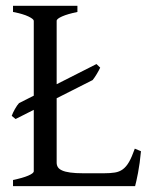

<svg xmlns="http://www.w3.org/2000/svg" viewBox="-20 -635 516 655"><path d="M460.9 -119.1Q457 -76.7 450.9 -45.4Q444.8 -14.2 440.9 0H24.4V-21Q57.6 -27.8 76.4 -35.9Q95.2 -43.9 95.2 -50.8V-260.3L33.2 -229L20 -239.7Q21.5 -244.1 24.4 -250.5Q27.3 -256.8 31 -263.2Q34.7 -269.5 38.3 -274.9Q42 -280.3 44.9 -283.2L95.2 -308.6V-564Q95.2 -569.8 77.4 -578.6Q59.6 -587.4 24.4 -594.2V-615.2H244.1V-594.2Q210.9 -587.4 192.1 -579.1Q173.3 -570.8 173.3 -564V-347.7L309.1 -416.5L321.8 -404.3Q317.9 -395.5 310.3 -382.8Q302.7 -370.1 295.9 -361.8L173.3 -299.8V-80.1Q173.3 -71.3 177.5 -64.7Q181.6 -58.1 191.9 -53.5Q202.1 -48.8 219.7 -46.4Q237.3 -43.9 264.2 -43.9H334Q356.4 -43.9 371.8 -46.4Q387.2 -48.8 398.9 -57.4Q410.6 -65.9 420.2 -82.5Q429.7 -99.1 439.9 -127.9Z"/></svg>

Font: Gentium Basic
Style: Regular
Weight: 400
Designer: J. Victor Gaultney and Annie Olsen
Foundry: SIL International
Version: Version 1.100